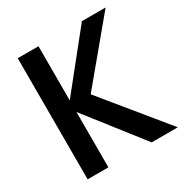

<svg xmlns="http://www.w3.org/2000/svg" viewBox="-162 -830 924 961"><g transform="rotate(-30 300.0 -350.0)"><path d="M71 0V-700H191V-387L442 -700H579L297 -361L592 0H441L191 -320V0Z"/></g></svg>

Font: Red Hat Mono Medium
Style: Regular
Weight: 500
Monospace: yes
Designer: Pentagram, MCKL
Foundry: Pentagram, MCKL
Version: Version 1.023; ttfautohint (v1.8.3)